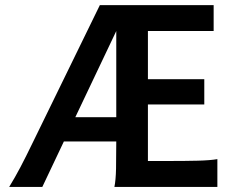

<svg xmlns="http://www.w3.org/2000/svg" viewBox="-20 -733 930 753"><path d="M560.1 -101.6H637.7Q708.5 -101.6 756.1 -102.8Q803.7 -104 832.5 -108.9V0H428.7Q434.1 -25.9 435.1 -71.8Q436 -117.7 436 -178.2H230.5L146 0H16.1Q39.1 -37.6 60.1 -77.4Q81.1 -117.2 111.8 -180.7L371.6 -712.9H817.9V-611.3H560.1V-422.4H781.2V-323.2H560.1ZM436 -273.4V-611.3L275.4 -273.4Z"/></svg>

Font: Kanchenjunga
Style: Bold
Weight: 700
Designer: Becca Hirsbrunner Spalinger
Foundry: SIL International
Version: Version 2.001